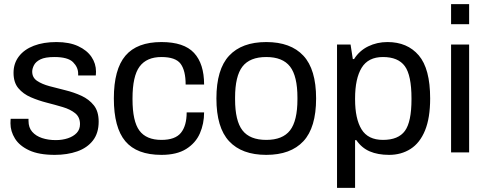

<svg xmlns="http://www.w3.org/2000/svg" viewBox="-20 -743 2374 936"><path d="M247 12Q170 12 122.5 -10Q75 -32 53 -67.5Q31 -103 31 -142Q31 -152 31.5 -157Q32 -162 32 -164H119V-154Q119 -121 137 -100.5Q155 -80 185 -70Q215 -60 252 -60Q284 -60 311 -69Q338 -78 354 -95Q370 -112 370 -138Q370 -172 346.5 -191Q323 -210 286 -221Q249 -232 208 -242.5Q167 -253 130 -269Q93 -285 69.5 -313Q46 -341 46 -388Q46 -434 72 -468Q98 -502 145 -520Q192 -538 255 -538Q318 -538 361 -518Q404 -498 426 -465.5Q448 -433 448 -394Q448 -389 447.5 -382.5Q447 -376 447 -375H361V-384Q361 -415 336 -440Q311 -465 245 -465Q200 -465 177 -453.5Q154 -442 145.5 -425Q137 -408 137 -394Q137 -365 160.5 -349Q184 -333 221 -323Q258 -313 299 -303Q340 -293 377 -276Q414 -259 437.5 -229.5Q461 -200 461 -150Q461 -94 433 -58Q405 -22 356.5 -5Q308 12 247 12Z M767 12Q647 12 591 -54.5Q535 -121 535 -263Q535 -405 591.5 -471.5Q648 -538 767 -538Q877 -538 926 -485Q975 -432 975 -331H885Q885 -399 860.5 -432Q836 -465 767 -465Q695 -465 660.5 -418.5Q626 -372 626 -263V-259Q626 -152 659.5 -106.5Q693 -61 767 -61Q834 -61 862 -95.5Q890 -130 890 -195H975Q975 -140 954.5 -93Q934 -46 888 -17Q842 12 767 12Z M1278 12Q1159 12 1097 -54.5Q1035 -121 1035 -263Q1035 -405 1097 -471.5Q1159 -538 1278 -538Q1397 -538 1459 -471.5Q1521 -405 1521 -263Q1521 -121 1459 -54.5Q1397 12 1278 12ZM1278 -61Q1358 -61 1394 -107.5Q1430 -154 1430 -259V-267Q1430 -372 1394 -418.5Q1358 -465 1278 -465Q1198 -465 1162 -418.5Q1126 -372 1126 -267V-259Q1126 -154 1162 -107.5Q1198 -61 1278 -61Z M1623 173V-526H1689L1700 -455H1706Q1732 -496 1775 -517Q1818 -538 1869 -538Q1966 -538 2021.5 -473Q2077 -408 2077 -263Q2077 -168 2052 -107Q2027 -46 1981.5 -17Q1936 12 1877 12Q1822 12 1782.5 -5Q1743 -22 1717 -60H1711V173ZM1847 -61Q1922 -61 1954 -105Q1986 -149 1986 -259V-263Q1986 -376 1953.5 -420.5Q1921 -465 1847 -465Q1775 -465 1743 -412.5Q1711 -360 1711 -263V-259Q1711 -164 1742.5 -112.5Q1774 -61 1847 -61Z M2179 0V-526H2267V0ZM2179 -625V-723H2267V-625Z"/></svg>

Font: Archivo VF Beta
Style: Regular
Weight: 400
Designer: Hector Gatti
Foundry: Omnibus-Type
Version: Version 1.002